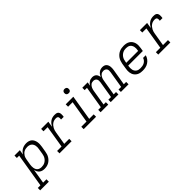

<svg xmlns="http://www.w3.org/2000/svg" viewBox="127 -1903 3299 3299"><g transform="rotate(-45 1776.0 -253.5)"><path d="M-48 215V157H16L118 -462H62V-520H193L178 -429Q192 -452 211.5 -472Q231 -492 254.5 -504.5Q278 -517 303.5 -522.5Q329 -528 355 -528Q383 -528 409.5 -520.5Q436 -513 456 -496Q476 -479 488 -454.5Q500 -430 504.5 -403.5Q509 -377 508 -348.5Q507 -320 502 -292L485 -192Q481 -166 473 -140.5Q465 -115 450.5 -91.5Q436 -68 415.5 -48Q395 -28 371 -15.5Q347 -3 320.5 2.5Q294 8 268 8Q241 8 216 1Q191 -6 172 -22Q153 -38 141.5 -60.5Q130 -83 125 -108L81 157H162V215ZM253 -50Q274 -50 294 -54Q314 -58 332.5 -67.5Q351 -77 367 -92Q383 -107 394.5 -125Q406 -143 412 -162.5Q418 -182 422 -202L438 -302Q442 -322 442.5 -343Q443 -364 438.5 -383.5Q434 -403 424 -420Q414 -437 398.5 -448.5Q383 -460 363 -465Q343 -470 322 -470Q303 -470 283.5 -466.5Q264 -463 246 -454Q228 -445 213 -430.5Q198 -416 187 -399Q176 -382 170 -363Q164 -344 161 -325L144 -225Q141 -204 140 -183Q139 -162 142.5 -142Q146 -122 154.5 -104Q163 -86 178 -73.5Q193 -61 212.5 -55.5Q232 -50 253 -50Z M636 0V-58H744L810 -462H710V-520H885L868 -414Q881 -438 898.5 -460Q916 -482 939 -498Q962 -514 988 -521Q1014 -528 1040 -528Q1057 -528 1074 -526Q1091 -524 1105 -515.5Q1119 -507 1126 -492Q1133 -477 1135 -460.5Q1137 -444 1135 -426.5Q1133 -409 1131 -392H1065Q1067 -402 1068 -411.5Q1069 -421 1068 -430.5Q1067 -440 1063.5 -448.5Q1060 -457 1052.5 -462Q1045 -467 1035.5 -468.5Q1026 -470 1017 -470Q995 -470 973.5 -464.5Q952 -459 933 -446Q914 -433 899 -415Q884 -397 873.5 -377Q863 -357 857 -336Q851 -315 848 -294L809 -58H930V0Z M1224 0V-58H1350L1417 -462H1307V-520H1492L1416 -58H1525V0ZM1480 -618Q1467 -618 1455.5 -622.5Q1444 -627 1437 -636Q1430 -645 1428 -657.5Q1426 -670 1428 -683Q1430 -691 1434.5 -699.5Q1439 -708 1446.5 -713Q1454 -718 1462.5 -720Q1471 -722 1480 -722Q1492 -722 1503.5 -717.5Q1515 -713 1522 -704Q1529 -695 1531 -682.5Q1533 -670 1531 -657Q1530 -649 1525.5 -640.5Q1521 -632 1513.5 -627Q1506 -622 1497 -620Q1488 -618 1480 -618Z M1635 0V-58H1699L1766 -462H1710V-520H1841L1830 -450Q1840 -468 1853.5 -483Q1867 -498 1884 -508.5Q1901 -519 1919.5 -523.5Q1938 -528 1957 -528Q1979 -528 1999 -521.5Q2019 -515 2033 -500.5Q2047 -486 2054.5 -467Q2062 -448 2064 -427Q2073 -448 2086.5 -467Q2100 -486 2118.5 -500.5Q2137 -515 2159.5 -521.5Q2182 -528 2203 -528Q2224 -528 2243 -522.5Q2262 -517 2276 -504Q2290 -491 2298 -473.5Q2306 -456 2309 -436.5Q2312 -417 2311 -397Q2310 -377 2307 -356L2257 -58H2314V0H2128V-58H2192L2243 -367Q2246 -386 2245 -405.5Q2244 -425 2234 -440Q2224 -455 2207 -462.5Q2190 -470 2171 -470Q2156 -470 2141 -466Q2126 -462 2113.5 -452.5Q2101 -443 2091.5 -430Q2082 -417 2075.5 -403Q2069 -389 2065 -374.5Q2061 -360 2059 -345L2011 -58H2068V0H1881V-58H1946L1997 -367Q2000 -386 1998.5 -405.5Q1997 -425 1987.5 -440Q1978 -455 1961 -462.5Q1944 -470 1924 -470Q1910 -470 1895 -466Q1880 -462 1867.5 -452.5Q1855 -443 1845.5 -430Q1836 -417 1829.5 -403Q1823 -389 1819 -374.5Q1815 -360 1812 -345L1765 -58H1821V0Z M2655 8Q2632 8 2609.5 5Q2587 2 2566.5 -6Q2546 -14 2529 -27Q2512 -40 2499 -57Q2486 -74 2478.5 -94.5Q2471 -115 2468 -137Q2465 -159 2466.5 -182Q2468 -205 2472 -228L2488 -328Q2493 -355 2502 -381.5Q2511 -408 2527 -432Q2543 -456 2565.5 -475.5Q2588 -495 2614 -507Q2640 -519 2668 -523.5Q2696 -528 2723 -528Q2753 -528 2782 -522Q2811 -516 2835 -500.5Q2859 -485 2875.5 -462Q2892 -439 2900 -411Q2908 -383 2907.5 -352.5Q2907 -322 2902 -292L2892 -231H2537L2535 -218Q2532 -197 2531.5 -176Q2531 -155 2535.5 -135.5Q2540 -116 2550.5 -99Q2561 -82 2577.5 -70.5Q2594 -59 2614 -54.5Q2634 -50 2655 -50Q2679 -50 2703 -54Q2727 -58 2749 -69.5Q2771 -81 2788 -101Q2805 -121 2811 -144H2876Q2867 -109 2845 -78.5Q2823 -48 2791.5 -27.5Q2760 -7 2725 0.5Q2690 8 2655 8ZM2547 -289H2836L2838 -302Q2842 -322 2842.5 -343Q2843 -364 2838.5 -383.5Q2834 -403 2824 -420.5Q2814 -438 2798 -449.5Q2782 -461 2762 -465.5Q2742 -470 2721 -470Q2701 -470 2681 -466.5Q2661 -463 2642 -453Q2623 -443 2607 -428.5Q2591 -414 2579.5 -396Q2568 -378 2561.5 -358Q2555 -338 2552 -318Z M3036 0V-58H3144L3210 -462H3110V-520H3285L3268 -414Q3281 -438 3298.5 -460Q3316 -482 3339 -498Q3362 -514 3388 -521Q3414 -528 3440 -528Q3457 -528 3474 -526Q3491 -524 3505 -515.5Q3519 -507 3526 -492Q3533 -477 3535 -460.5Q3537 -444 3535 -426.5Q3533 -409 3531 -392H3465Q3467 -402 3468 -411.5Q3469 -421 3468 -430.5Q3467 -440 3463.5 -448.5Q3460 -457 3452.5 -462Q3445 -467 3435.5 -468.5Q3426 -470 3417 -470Q3395 -470 3373.5 -464.5Q3352 -459 3333 -446Q3314 -433 3299 -415Q3284 -397 3273.5 -377Q3263 -357 3257 -336Q3251 -315 3248 -294L3209 -58H3330V0Z"/></g></svg>

Font: Iosevka Etoile Light Oblique
Style: Regular
Weight: 300
Italic angle: -9°
Designer: Belleve Invis
Foundry: Belleve Invis
Version: Version 15.5.2; ttfautohint (v1.8.4)